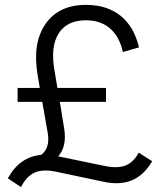

<svg xmlns="http://www.w3.org/2000/svg" viewBox="-20 -729 656 786"><path d="M205 -27Q154 -37 121 -22Q88 -7 66 37L12 1Q37 -44 71 -67.5Q105 -91 148 -95Q166 -107 173.5 -130.5Q181 -154 175 -187L153 -312H52V-369H143L134 -422Q112 -552 166 -630.5Q220 -709 332 -709Q418 -709 473.5 -664.5Q529 -620 549 -535L483 -516Q469 -579 430.5 -612.5Q392 -646 332 -646Q254 -646 220 -592Q186 -538 203 -441L215 -369H414V-312H225L242 -207Q249 -168 242.5 -138Q236 -108 218 -89L412 -49Q462 -39 494 -51.5Q526 -64 548 -104L603 -69Q569 -11 519 9.5Q469 30 399 14Z"/></svg>

Font: Red Hat Text
Style: Regular
Weight: 400
Designer: Pentagram / MCKL
Foundry: Pentagram / MCKL
Version: Version 1.005; Red Hat Text